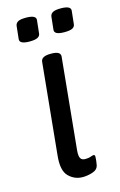

<svg xmlns="http://www.w3.org/2000/svg" viewBox="-111 -745 499 800"><g transform="rotate(-15 139.0 -345.5)"><path d="M226 -597Q181 -597 184 -619L190 -675Q192 -686 202.5 -691.5Q213 -697 236 -697Q281 -697 278 -675L272 -619Q271 -608 260.5 -602.5Q250 -597 226 -597ZM76 -597Q31 -597 34 -619L40 -675Q42 -686 52 -691.5Q62 -697 86 -697Q131 -697 128 -675L122 -619Q121 -608 110 -602.5Q99 -597 76 -597ZM144 6Q108 6 83 -19.5Q58 -45 65 -109L104 -503Q107 -525 146 -525H150Q189 -525 188 -503L149 -107Q147 -84 152.5 -74Q158 -64 173 -64Q187 -64 196.5 -67.5Q206 -71 210 -71Q216 -71 216 -63Q216 -62 215.5 -53Q215 -44 212 -27Q208 -8 186 -1Q164 6 144 6Z"/></g></svg>

Font: Asap
Style: Italic
Weight: 400
Italic angle: -6°
Designer: Pablo Cosgaya
Foundry: Omnibus-Type
Version: Version 3.001; ttfautohint (v1.8.3)